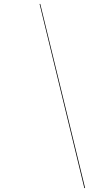

<svg xmlns="http://www.w3.org/2000/svg" viewBox="-20 -800 560 970"><path d="M183.5 -780H180L406 150H410Z"/></svg>

Font: Bodoni* 48pt Fatface
Style: Italic
Weight: 900
Italic angle: -13°
Version: Version 2.3